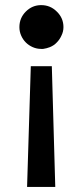

<svg xmlns="http://www.w3.org/2000/svg" viewBox="-20 -738 326 758"><path d="M198.2 0Q169.9 0 86.9 0Q90.8 -119.1 101.6 -476.6Q112.3 -476.6 142.6 -476.6Q153.3 -476.6 184.6 -476.6Q188.5 -357.4 198.2 0ZM142.6 -717.8Q178.7 -717.8 204.1 -692.4Q230.5 -667 230.5 -630.9Q230.5 -613.3 222.7 -597.7Q215.8 -582 204.1 -570.3Q193.4 -558.6 176.8 -551.8Q164.1 -546.9 150.4 -544.9Q146.5 -544.9 142.6 -544.9Q125 -544.9 109.4 -551.8Q93.8 -558.6 82 -570.3Q70.3 -582 63.5 -597.7Q56.6 -613.3 56.6 -630.9Q56.6 -667 82 -692.4Q107.4 -717.8 142.6 -717.8Z"/></svg>

Font: SSportsD
Style: Medium
Weight: 400
Designer: Swiss Typefaces
Version: Version 1.000